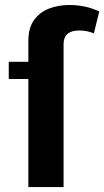

<svg xmlns="http://www.w3.org/2000/svg" viewBox="-20 -760 423 780"><path d="M15.6 -439V-508.8H95.2V-593.3Q95.2 -646.5 118.2 -678.5Q141.1 -710.4 179 -725.1Q216.8 -739.7 261.2 -739.7Q328.1 -739.7 383.3 -713.4L361.3 -624.5Q333 -636.2 302.2 -636.2Q238.3 -636.2 238.3 -581.1V0H95.2V-439Z"/></svg>

Font: Estedad-FD Bold
Style: Regular
Weight: 700
Designer: Amin Abedi
Version: Version 7.3